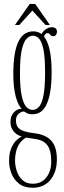

<svg xmlns="http://www.w3.org/2000/svg" viewBox="-20 -682 318 952"><path d="M142.5 249Q100.5 249 74.5 228.8Q48.5 208.5 36.8 178Q25 147.5 25 116Q25 89.5 30.5 69Q36 48.5 45.2 33.8Q54.5 19 65.5 9.5Q76.5 0 87.5 -5Q82 -6.5 72.8 -10.8Q63.5 -15 54.2 -23.5Q45 -32 38.5 -45.5Q32 -59 32 -77.5Q32 -99.5 40.8 -113.8Q49.5 -128 61 -135.2Q72.5 -142.5 81.5 -142.5Q83 -142.5 85.5 -142.5Q88 -142.5 88.5 -141.5Q80 -149.5 72.2 -164.5Q64.5 -179.5 58.5 -201.5Q52.5 -223.5 49.2 -251.8Q46 -280 46 -314Q46 -374 53.2 -415Q60.5 -456 73.8 -480.5Q87 -505 105 -515.8Q123 -526.5 144.5 -526.5Q177.5 -526.5 197.5 -501.8Q217.5 -477 226.8 -432Q236 -387 236 -325.5Q236 -272.5 230 -233Q224 -193.5 212.2 -167.2Q200.5 -141 182.8 -128.2Q165 -115.5 141.5 -115.5Q122.5 -115.5 112.5 -121.2Q102.5 -127 101.5 -128Q101 -128.5 99.8 -128.8Q98.5 -129 96.5 -129Q86 -129 72.5 -117.8Q59 -106.5 59 -84.5Q59 -56 78 -42Q97 -28 145.5 -22Q207 -15.5 234.5 15.8Q262 47 262 107.5Q262 141.5 253 167.8Q244 194 228 212.2Q212 230.5 190.2 239.8Q168.5 249 142.5 249ZM142.5 229Q185.5 229 209.8 197.8Q234 166.5 234 120.5Q234 62.5 214.5 37.8Q195 13 157 7.5Q143.5 5.5 134.2 4Q125 2.5 119.2 1.5Q113.5 0.5 110 0Q89 11.5 76.8 30Q64.5 48.5 59.5 70.2Q54.5 92 54.5 113.5Q54.5 139.5 63.2 166.2Q72 193 91.5 211Q111 229 142.5 229ZM141.5 -137Q159 -137 173 -152Q187 -167 195.2 -207.2Q203.5 -247.5 203.5 -323.5Q203.5 -397 195.5 -436Q187.5 -475 174 -490Q160.5 -505 143.5 -505Q126.5 -505 111.8 -490Q97 -475 88 -435Q79 -395 79 -320Q79 -245.5 87.8 -206Q96.5 -166.5 110.8 -151.8Q125 -137 141.5 -137ZM181.5 -498Q184.5 -519 201.8 -533Q219 -547 236.5 -547Q250.5 -547 256.5 -540.8Q262.5 -534.5 262.5 -524Q262.5 -515.5 257.5 -509Q252.5 -502.5 243 -502.5Q236 -502.5 232.2 -506.5Q228.5 -510.5 225.2 -514.2Q222 -518 215.5 -518Q209 -518 203.5 -511.2Q198 -504.5 198 -496.5ZM54 -558 127.5 -662.5H154.5L227.5 -558H206L140.5 -629.5L75.5 -558Z"/></svg>

Font: Imbue 48pt Thin
Style: Regular
Weight: 250
Designer: Tyler Finck
Foundry: Etcetera Type Company
Version: Version 1.102